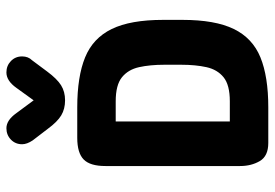

<svg xmlns="http://www.w3.org/2000/svg" viewBox="-149 -708 857 599"><g transform="rotate(-90 279.5 -408.5)"><path d="M61 -88Q61 -53 76.5 -26.5Q92 0 133 0H244Q340 0 400 -24.5Q460 -49 488.5 -107.5Q517 -166 517 -268V-328Q517 -430 488.5 -488.5Q460 -547 400 -571.5Q340 -596 244 -596H149Q102 -596 81.5 -576Q61 -556 61 -508ZM200 -120V-476H263Q314 -476 338 -456.5Q362 -437 369.5 -403Q377 -369 377 -324V-272Q377 -227 369.5 -193Q362 -159 338 -139.5Q314 -120 263 -120ZM266 -732 226 -786Q204 -817 179 -817Q158 -817 143.5 -803Q129 -789 129 -768Q129 -753 141 -735L177 -688Q199 -658 219 -646Q239 -634 266 -634Q293 -634 313 -646.5Q333 -659 356 -690L391 -737Q403 -749 403 -768Q403 -789 388.5 -803Q374 -817 353 -817Q327 -817 305 -786Z"/></g></svg>

Font: Beiruti ExtraBold
Style: Regular
Weight: 800
Designer: Arlette Boutros
Foundry: Boutros
Version: Version 1.41